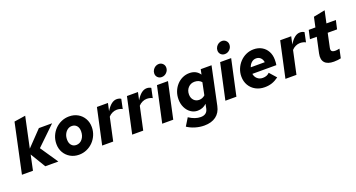

<svg xmlns="http://www.w3.org/2000/svg" viewBox="-54 -1580 4828 2602"><g transform="rotate(-20 2360.5 -279.0)"><path d="M6 0 158 -712 321 -737 227 -296 438 -516H629L358 -255L531 0H343L211 -218L165 0Z M829 10Q760 10 705 -21.5Q650 -53 618.5 -107.5Q587 -162 587 -231Q587 -292 609.5 -345.5Q632 -399 671.5 -439Q711 -479 763 -502Q815 -525 875 -525Q945 -525 999.5 -494Q1054 -463 1085.5 -408.5Q1117 -354 1117 -284Q1117 -224 1094.5 -170.5Q1072 -117 1032.5 -76.5Q993 -36 940.5 -13Q888 10 829 10ZM838 -127Q891 -127 926 -170.5Q961 -214 961 -280Q961 -331 935 -360.5Q909 -390 865 -390Q831 -390 803.5 -370Q776 -350 759.5 -316Q743 -282 743 -239Q743 -187 769 -157Q795 -127 838 -127Z M1163 0 1275 -516H1434L1410 -405Q1481 -524 1561 -524Q1597 -524 1623 -507L1594 -369Q1584 -377 1560 -383Q1536 -389 1514 -389Q1481 -389 1449 -374Q1417 -359 1394 -333L1322 0Z M1596 0 1708 -516H1867L1843 -405Q1914 -524 1994 -524Q2030 -524 2056 -507L2027 -369Q2017 -377 1993 -383Q1969 -389 1947 -389Q1914 -389 1882 -374Q1850 -359 1827 -333L1755 0Z M2240 -596Q2206 -596 2183 -618.5Q2160 -641 2160 -675Q2160 -702 2174 -725.5Q2188 -749 2211 -763Q2234 -777 2260 -777Q2294 -777 2317.5 -754Q2341 -731 2341 -697Q2341 -656 2311 -626Q2281 -596 2240 -596ZM2029 0 2141 -516H2300L2188 0Z M2559 219Q2495 219 2430.5 200Q2366 181 2316 147L2384 36Q2471 94 2552 94Q2643 94 2660 11L2673 -53Q2619 -1 2542 -1Q2488 -1 2444 -32Q2400 -63 2374.5 -116Q2349 -169 2349 -235Q2349 -294 2369 -345.5Q2389 -397 2424.5 -436Q2460 -475 2507 -497Q2554 -519 2608 -519Q2706 -519 2757 -443L2772 -516H2928L2813 29Q2794 122 2728.5 170.5Q2663 219 2559 219ZM2612 -132Q2659 -132 2697 -166L2733 -343Q2696 -385 2633 -385Q2578 -385 2541.5 -346Q2505 -307 2505 -248Q2505 -197 2535 -164.5Q2565 -132 2612 -132Z M3151 -596Q3117 -596 3094 -618.5Q3071 -641 3071 -675Q3071 -702 3085 -725.5Q3099 -749 3122 -763Q3145 -777 3171 -777Q3205 -777 3228.5 -754Q3252 -731 3252 -697Q3252 -656 3222 -626Q3192 -596 3151 -596ZM2940 0 3052 -516H3211L3099 0Z M3507 11Q3434 11 3377 -20Q3320 -51 3287.5 -106.5Q3255 -162 3255 -233Q3255 -292 3277 -344.5Q3299 -397 3337.5 -437.5Q3376 -478 3427 -501Q3478 -524 3535 -524Q3602 -524 3652.5 -495Q3703 -466 3731.5 -414Q3760 -362 3760 -293Q3760 -249 3754 -217H3408Q3415 -172 3446.5 -144.5Q3478 -117 3524 -117Q3585 -117 3621 -155L3708 -57Q3659 -21 3611 -5Q3563 11 3507 11ZM3418 -308H3620Q3614 -349 3589 -373Q3564 -397 3526 -397Q3489 -397 3460.5 -373Q3432 -349 3418 -308Z M3806 0 3918 -516H4077L4053 -405Q4124 -524 4204 -524Q4240 -524 4266 -507L4237 -369Q4227 -377 4203 -383Q4179 -389 4157 -389Q4124 -389 4092 -374Q4060 -359 4037 -333L3965 0Z M4505 6Q4413 6 4373.5 -38.5Q4334 -83 4352 -168L4400 -391H4302L4330 -516H4426L4457 -659L4623 -692L4585 -516H4721L4693 -391H4558L4516 -193Q4508 -158 4522 -142.5Q4536 -127 4575 -127Q4587 -127 4598 -128.5Q4609 -130 4634 -135L4606 -5Q4587 0 4559.5 3Q4532 6 4505 6Z"/></g></svg>

Font: Red Hat Text
Style: Bold Italic
Weight: 700
Italic angle: -12°
Designer: Pentagram, MCKL
Foundry: Pentagram, MCKL
Version: Version 1.023; ttfautohint (v1.8.3)